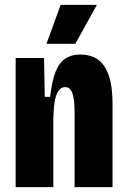

<svg xmlns="http://www.w3.org/2000/svg" viewBox="-20 -765 520 785"><path d="M44 0V-330V-528H160L163 -369H185Q192 -433 207 -471Q222 -509 247 -525.5Q272 -542 308 -542Q376 -542 408 -492Q440 -442 440 -343V0H285V-305Q285 -359 276 -384Q267 -409 246 -409Q229 -409 218 -392Q207 -375 202.5 -342.5Q198 -310 198 -259V0ZM288 -586H170L228 -745H376Z"/></svg>

Font: Bricolage Grotesque 24pt Condensed ExtraBold
Style: Regular
Weight: 800
Width: 3
Designer: Mathieu Triay
Foundry: Atelier Triay
Version: Version 1.001;gftools[0.9.33.dev8+g029e19f]